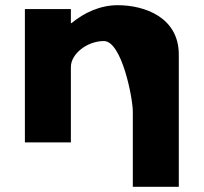

<svg xmlns="http://www.w3.org/2000/svg" viewBox="-20 -548 784 739"><path d="M75.8 0H252.8V-290C252.8 -341 315.7 -390 379.9 -390C448.8 -390 491.2 -170 491.2 -119V171H668.2V-338C668.2 -481 537.2 -528 433.1 -528C365.3 -528 303.6 -499 255.2 -459H252.8V-513H75.8Z"/></svg>

Font: Hussar
Style: BdSuprExt
Weight: 700
Foundry: Cannot Into Space Fonts
Version: Version 2.00